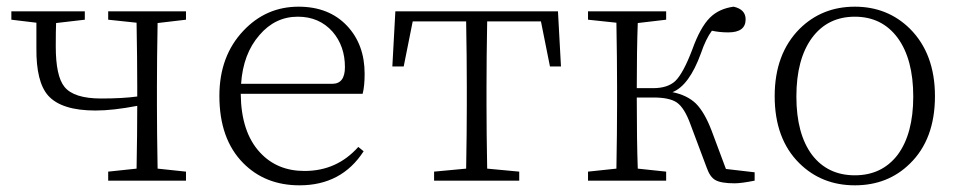

<svg xmlns="http://www.w3.org/2000/svg" viewBox="-20 -541 2872 575"><path d="M452 -472Q450 -364 450 -282V-226Q450 -146 452 -36L537 -27V0H304V-27L389 -36Q391 -140 391 -224Q318 -210 266 -210Q164 -210 124 -255Q88 -296 89 -397V-473L14 -482V-507H234V-482L148 -472Q147 -449 147 -402Q147 -313 173 -281Q201 -246 283 -246Q347 -246 391 -252V-282Q391 -363 389 -473L304 -482V-507H537V-482Z M975 -290Q1013 -290 1013 -340Q1013 -403 976 -446Q936 -491 872 -491Q804 -491 757 -436Q708 -380 702 -290ZM701 -260Q702 -145 759 -84Q810 -29 892 -29Q989 -29 1053 -101L1069 -88Q1003 14 877 14Q774 14 708 -53Q637 -125 637 -254Q637 -373 709 -449Q777 -521 874 -521Q965 -521 1019 -464Q1072 -408 1072 -320Q1072 -283 1066 -260Z M1439 -477Q1437 -367 1437 -282V-226Q1437 -146 1439 -36L1535 -27V0H1280V-27L1376 -36Q1378 -146 1378 -226V-282Q1378 -367 1376 -477H1216L1189 -342H1155L1164 -507H1651L1660 -342H1627L1600 -477Z M2240 -25V0Q2200 8 2180 8Q2139 8 2122 -2Q2106 -11 2096 -40L2048 -168Q2030 -218 2007 -234Q1985 -249 1937 -249H1887Q1887 -117 1890 -36L1975 -27V0H1741V-27L1826 -36Q1828 -146 1828 -226V-282Q1828 -363 1826 -473L1741 -482V-507H1975V-482L1890 -472Q1887 -393 1887 -277H1936Q1979 -277 2002 -298Q2026 -321 2053 -392Q2077 -459 2106 -488Q2133 -515 2177 -521Q2213 -513 2213 -483Q2213 -444 2161 -444Q2135 -444 2112 -449Q2094 -425 2079 -381Q2044 -285 1994 -265Q2038 -256 2064 -231Q2090 -205 2111 -150L2154 -35Z M2374 -52Q2300 -125 2300 -253Q2300 -380 2375 -455Q2442 -521 2540 -521Q2638 -521 2705 -455Q2780 -380 2780 -253Q2780 -124 2705 -51Q2639 14 2540 14Q2441 14 2374 -52ZM2668 -77Q2715 -140 2715 -252Q2715 -364 2668 -428Q2621 -491 2540 -491Q2459 -491 2412 -428Q2365 -364 2365 -252Q2365 -140 2412 -77Q2459 -16 2540 -16Q2621 -16 2668 -77Z"/></svg>

Font: Source Han Serif SC ExtraLight
Style: Regular
Weight: 250
Designer: Ryoko NISHIZUKA  (kana & ideographs); Frank Grießhammer (Latin, Greek & Cyrillic); Wenlong ZHANG  (bopomofo); Sandoll Co
Foundry: Adobe Systems Incorporated
Version: Version 1.001 October 20, 2017